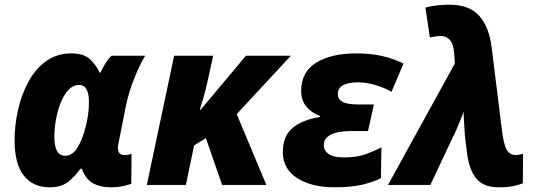

<svg xmlns="http://www.w3.org/2000/svg" viewBox="-20 -786 2281 816"><path d="M191 10Q120 10 81 -40Q42 -90 42 -190Q42 -255 57 -320.5Q72 -386 101.5 -440Q131 -494 176.5 -526.5Q222 -559 283 -559Q336 -559 362 -534.5Q388 -510 404 -477H407Q414 -494 427 -515Q440 -536 454 -549H597Q574 -512 550 -451.5Q526 -391 514 -331L487 -194Q485 -184 483 -175Q481 -166 481 -158Q481 -127 509 -127Q527 -127 539 -133L538 -5Q525 0 502.5 5Q480 10 451 10Q404 10 373 -8.5Q342 -27 328 -69H322Q302 -40 272 -15Q242 10 191 10ZM257 -124Q287 -124 308 -157Q329 -190 342 -239Q358 -297 358 -352Q358 -425 316 -425Q291 -425 271.5 -404.5Q252 -384 238.5 -350.5Q225 -317 218 -278.5Q211 -240 211 -204Q211 -124 257 -124Z M604 0 720 -549H886L860 -431Q854 -404 845.5 -374Q837 -344 829 -320H833L1025 -549H1216L986 -301L1112 0H924L855 -199L805 -168L770 0Z M1402 10Q1304 10 1243 -29Q1182 -68 1182 -140Q1182 -206 1222 -241Q1262 -276 1340 -289V-293Q1305 -306 1282.5 -332.5Q1260 -359 1260 -399Q1260 -480 1323.5 -519.5Q1387 -559 1494 -559Q1558 -559 1606 -547.5Q1654 -536 1695 -516L1644 -396Q1612 -414 1574 -425Q1536 -436 1502 -436Q1462 -436 1439 -424.5Q1416 -413 1416 -385Q1416 -364 1436 -353Q1456 -342 1504 -342H1569L1544 -229H1468Q1416 -229 1386 -213.5Q1356 -198 1356 -169Q1356 -147 1376 -132Q1396 -117 1442 -117Q1497 -117 1534 -130.5Q1571 -144 1601 -160L1599 -29Q1564 -11 1516.5 -0.5Q1469 10 1402 10Z M2099 10Q2035 10 2004.5 -27Q1974 -64 1965 -134L1956 -208Q1954 -230 1952.5 -261Q1951 -292 1950 -311Q1947 -301 1938 -279Q1929 -257 1920 -235.5Q1911 -214 1906 -206L1809 0H1629L1913 -516L1911 -552Q1908 -598 1892.5 -615.5Q1877 -633 1854 -633Q1842 -633 1829.5 -631Q1817 -629 1807 -627L1788 -754Q1835 -766 1891 -766Q1974 -766 2016.5 -719Q2059 -672 2070 -581L2112 -242Q2120 -172 2133.5 -149.5Q2147 -127 2172 -127Q2184 -127 2203 -132L2202 -7Q2185 0 2161 5Q2137 10 2099 10Z"/></svg>

Font: Noto Sans Disp ExtBd
Style: Italic
Weight: 800
Italic angle: -12°
Designer: Monotype Design Team
Foundry: Monotype Imaging Inc.
Version: Version 2.000;GOOG;noto-source:20170915:90ef993387c0